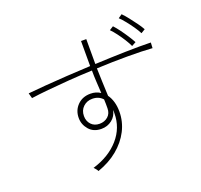

<svg xmlns="http://www.w3.org/2000/svg" viewBox="-149 -1035 1299 1239"><g transform="rotate(-20 500.0 -415.0)"><path d="M322 35Q317 23 299 5Q414 -30 480 -105.5Q546 -181 546 -280Q546 -286 546 -291.5Q546 -297 545 -303Q538 -263 507 -238.5Q476 -214 434 -214Q380 -214 349.5 -249.5Q319 -285 319 -330Q319 -382 353.5 -417Q388 -452 443 -452Q482 -452 511 -432Q509 -470 506.5 -510.5Q504 -551 504 -589Q422 -586 342.5 -580Q263 -574 195.5 -567.5Q128 -561 80 -554L70 -590Q119 -595 188 -600.5Q257 -606 338 -611Q419 -616 503 -620V-792H539V-621Q647 -626 748.5 -628.5Q850 -631 923 -629L921 -591Q853 -596 751 -596Q649 -596 539 -591Q540 -547 542 -496.5Q544 -446 546 -400Q562 -378 571 -347.5Q580 -317 580 -280Q580 -211 548.5 -149.5Q517 -88 459.5 -40.5Q402 7 322 35ZM434 -249Q468 -249 491.5 -269.5Q515 -290 515 -326Q515 -340 515 -355.5Q515 -371 514 -387Q487 -417 443 -417Q406 -417 380.5 -393Q355 -369 355 -330Q355 -295 376.5 -272Q398 -249 434 -249ZM802 -649Q792 -671 775 -698Q758 -725 738.5 -751Q719 -777 702 -794L729 -811Q745 -794 765 -767Q785 -740 803 -712Q821 -684 831 -665ZM887 -706Q876 -728 858 -754Q840 -780 820 -805Q800 -830 782 -847L808 -865Q824 -849 845 -822.5Q866 -796 885.5 -769Q905 -742 915 -723Z"/></g></svg>

Font: Zen Kaku Gothic New Light
Style: Regular
Weight: 300
Designer: Yoshimichi Ohira
Foundry: Positype
Version: Version 1.002